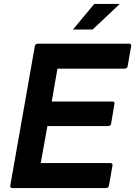

<svg xmlns="http://www.w3.org/2000/svg" viewBox="-20 -956 687 976"><path d="M519 0H43Q32 0 32 -11L157 -721Q159 -733 172 -734H636Q647 -734 647 -723L629 -620Q627 -608 614 -607H272L243 -440H552Q562 -440 562 -430L545 -328Q543 -316 530 -315H221L187 -127H541Q552 -127 552 -116L534 -13Q532 -1 519 0ZM451 -806H351L459 -936H589Z"/></svg>

Font: YamahaIndonesia935. App
Style: Bold Italic
Weight: 700
Italic angle: -10°
Designer: Dalton Maag Ltd
Foundry: Dalton Maag Ltd
Version: Version 1.002; January 01, 2024; Regular/Italic